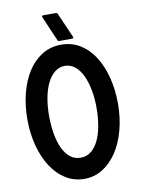

<svg xmlns="http://www.w3.org/2000/svg" viewBox="-103 -1011 813 1108"><g transform="rotate(-10 303.5 -457.5)"><path d="M301 -758Q364 -758 413.5 -727Q463 -696 496.5 -642.5Q530 -589 548 -518Q566 -447 566 -366Q566 -285 547 -213Q528 -141 493 -87.5Q458 -34 409.5 -3Q361 28 301 28Q240 28 191 -3Q142 -34 107.5 -87.5Q73 -141 54 -213Q35 -285 35 -366Q35 -447 53 -518Q71 -589 105 -642.5Q139 -696 188.5 -727Q238 -758 301 -758ZM301 -96Q336 -96 362 -117Q388 -138 405.5 -174.5Q423 -211 431.5 -260.5Q440 -310 440 -366Q440 -421 430.5 -470Q421 -519 403.5 -555.5Q386 -592 360 -613Q334 -634 301 -634Q268 -634 242 -613Q216 -592 198 -555.5Q180 -519 171 -470Q162 -421 162 -366Q162 -310 170.5 -260.5Q179 -211 196 -174.5Q213 -138 239 -117Q265 -96 301 -96ZM377 -792Q381 -781 370 -781H293Q288 -781 286 -786L223 -932Q219 -943 230 -943H306Q310 -943 313 -938Z"/></g></svg>

Font: RonaldsonGothic
Style: Regular
Weight: 400
Designer: Mr. Robertson for MacKellar, Smiths & Jordan Co. Philadelphia
Foundry: CAT-Fonts Peter Wiegel
Version: Version 1.000